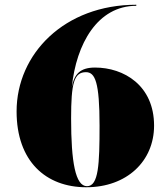

<svg xmlns="http://www.w3.org/2000/svg" viewBox="-20 -780 700 810"><path d="M630 -250C630 -420 502 -495 381 -495C318.5 -495 293.5 -468 283 -412.5C301.5 -595 391.5 -755.5 555 -755.5V-760C252 -760 50 -553 50 -310C50 -100 173 10 344 10C515 10 630 -100 630 -250ZM400 -250C400 -87 396 5.5 347 5.5C298 5.5 280 -97 280 -280C280 -429 292 -475.5 342.5 -475.5C381.5 -475.5 400 -433 400 -250Z"/></svg>

Font: Bodoni* 36pt Fatface
Style: Regular
Weight: 900
Version: Version 2.3